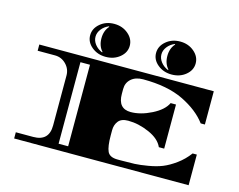

<svg xmlns="http://www.w3.org/2000/svg" viewBox="-119 -1098 1599 1283"><g transform="rotate(15 680.0 -456.5)"><path d="M804 -605Q752 -605 721.5 -578Q691 -551 691 -508V-474Q691 -372 779 -372Q847 -372 922.5 -410Q998 -448 1022 -499H1059V-194H1022Q999 -247 925 -279.5Q851 -312 779 -312Q732 -312 711.5 -286Q691 -260 691 -223V-187Q691 -110 706.5 -76.5Q722 -43 777 -43H802Q858 -43 894 -44.5Q930 -46 986 -55.5Q1042 -65 1083 -81.5Q1124 -98 1170 -131.5Q1216 -165 1251 -212H1280V0H73V-43H193Q302 -43 302 -151V-497Q302 -542 270 -574.5Q238 -607 193 -607H73V-650H1280V-420H1251Q1193 -498 1083 -551.5Q973 -605 804 -605ZM435 -43V-607H369V-43ZM1075 -879Q1115 -845 1115 -798Q1115 -751 1075 -718Q1035 -685 978 -685Q921 -685 881 -718Q841 -751 841 -798Q841 -845 881 -879Q921 -913 978 -913Q1035 -913 1075 -879ZM619 -879Q659 -845 659 -798Q659 -751 619 -718Q579 -685 522 -685Q465 -685 425 -718Q385 -751 385 -798Q385 -845 425 -879Q465 -913 522 -913Q579 -913 619 -879ZM494 -885 491 -888Q460 -875 441 -850.5Q422 -826 422 -798Q422 -770 441 -745.5Q460 -721 491 -708L494 -711Q463 -745 463 -798Q463 -851 494 -885ZM950 -885 947 -888Q916 -875 897 -850.5Q878 -826 878 -798Q878 -770 897 -745.5Q916 -721 947 -708L950 -711Q919 -745 919 -798Q919 -851 950 -885Z"/></g></svg>

Font: Diplomata
Style: Regular
Weight: 400
Width: 7
Designer: Eduardo Rodriguez Tunni
Foundry: Eduardo Rodriguez Tunni
Version: Version 1.001